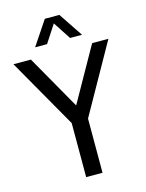

<svg xmlns="http://www.w3.org/2000/svg" viewBox="-158 -1029 844 1111"><g transform="rotate(-15 263.5 -473.5)"><path d="M216.5 0V-367.5L237 -288L-21 -740H83.5L282 -391H254L450.5 -740H548L294 -288L314.5 -366V0ZM125.5 -802 222.5 -947H309.5L406.5 -802H335L259 -918.5H273L197 -802Z"/></g></svg>

Font: Encode Sans SC Condensed Medium
Style: Regular
Weight: 500
Width: 3
Designer: Multiple Designers
Foundry: Impallari Type
Version: Version 3.002